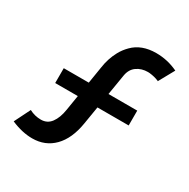

<svg xmlns="http://www.w3.org/2000/svg" viewBox="-167 -889 1044 1059"><g transform="rotate(30 354.5 -360.0)"><path d="M173 15Q109 15 38.5 -15.5L89 -117Q123.5 -98.5 163 -98.5Q203.5 -98.5 227.2 -130.5Q251 -162.5 259.5 -217L307.5 -513.5Q316 -574 344 -625.5Q360 -655 385 -680Q439 -735 532 -735Q604.5 -735 670.5 -703.5L615.5 -604Q619 -604 613 -606.5Q587 -617.5 554.5 -621Q548.5 -621.5 544 -621.5Q504.5 -621.5 474.8 -601Q445 -580.5 437.5 -539L381.5 -200Q364.5 -96 310 -40.5Q255.5 15 173 15ZM599 -313H131V-407.5H599Z"/></g></svg>

Font: Vortex Mix
Style: Bold
Weight: 700
Designer: Mikhail Sharanda
Foundry: Mikhail Sharanda
Version: Version 4.504;Glyphs 3.1.2 (3151)